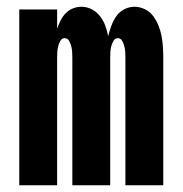

<svg xmlns="http://www.w3.org/2000/svg" viewBox="-20 -548 540 568"><path d="M37 0V-520H149V-463Q153 -475 159 -487Q165 -499 174 -508.5Q183 -518 195.5 -523Q208 -528 221 -528Q237 -528 251.5 -520.5Q266 -513 276 -500Q286 -487 291.5 -472Q297 -457 300 -441Q304 -457 309.5 -472Q315 -487 324 -500Q333 -513 347.5 -520.5Q362 -528 378 -528Q394 -528 409 -520.5Q424 -513 433.5 -500Q443 -487 449 -472Q455 -457 458 -441Q461 -425 462 -409Q463 -393 463 -377V0H351V-377Q351 -386 350.5 -394Q350 -402 348 -410.5Q346 -419 341.5 -427Q337 -435 329 -435Q320 -435 315.5 -427Q311 -419 309 -410.5Q307 -402 306.5 -394Q306 -386 306 -377V0H194V-377Q194 -386 193.5 -394Q193 -402 191 -410.5Q189 -419 184.5 -427Q180 -435 171 -435Q163 -435 158.5 -427Q154 -419 152 -410.5Q150 -402 149.5 -394Q149 -386 149 -377V0Z"/></svg>

Font: Iosevka Term Curly Heavy
Style: Regular
Weight: 900
Designer: Belleve Invis
Foundry: Belleve Invis
Version: Version 32.3.0